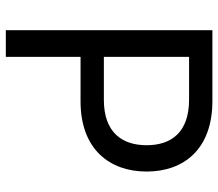

<svg xmlns="http://www.w3.org/2000/svg" viewBox="-66 -702 767 676"><g transform="rotate(90 318.0 -363.5)"><path d="M85.9 0H179.7V-263.1H336.3C505.3 -263.1 583.5 -365.8 583.5 -495.7C583.5 -625.7 505.7 -727.3 335.2 -727.3H85.9ZM179.7 -345.2V-645.2H330.3C446 -645.2 490.8 -582 490.8 -495.7C490.8 -409.8 446 -345.2 331.3 -345.2Z"/></g></svg>

Font: Margiela Sans Text
Style: Regular
Weight: 400
Designer: Stefan Endress, Andreas Faust
Version: Version 1.100;FEAKit 1.0